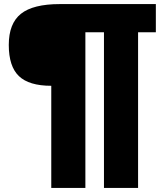

<svg xmlns="http://www.w3.org/2000/svg" viewBox="-20 -720 786 940"><path d="M656 -562V200H489V-562H398V200H231V-300Q122 -300 72.5 -347.5Q23 -395 23 -500Q23 -605 82.5 -652.5Q142 -700 273 -700H743V-562Z"/></svg>

Font: Fivo Sans Black
Style: Regular
Weight: 900
Designer: Alexander Slobzheninov
Foundry: Alexander Slobzheninov
Version: 1.0